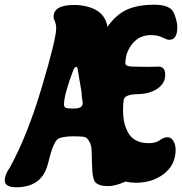

<svg xmlns="http://www.w3.org/2000/svg" viewBox="-64 -759 768 810"><path d="M559 -477 605 -478Q633 -478 633 -443Q633 -408 601.5 -386Q570 -364 523 -362Q462 -362 458 -338Q455 -319 455 -294Q455 -269 459 -248Q463 -227 474 -204Q498 -155 564 -155Q593 -155 610 -167.5Q627 -180 643 -180Q659 -180 668 -163.5Q677 -147 677 -128Q677 -64 628 -26Q579 12 510 12Q488 12 465 7Q422 26 395.5 26Q369 26 357 21.5Q345 17 339 11Q333 5 329.5 -10.5Q326 -26 325.5 -37Q325 -48 324 -75Q323 -102 322.5 -124Q322 -146 313 -161.5Q304 -177 296 -180Q287 -184 246.5 -184Q206 -184 184 -175Q162 -165 142 -82Q137 -62 136 -60Q109 31 5 31Q-44 31 -44 2Q-44 -19 -28 -44L-22 -53Q52 -188 112.5 -391.5Q173 -595 173 -639Q173 -656 167.5 -668.5Q162 -681 162 -688Q162 -738 248 -738Q301 -738 339.5 -717.5Q378 -697 388 -653V-645L392 -650Q428 -699 473 -719Q518 -739 587 -739Q656 -739 670 -703.5Q684 -668 684 -645Q684 -591 650 -591Q641 -591 621 -601Q601 -611 573 -611Q524 -611 494.5 -574.5Q465 -538 465 -492Q465 -479 493.5 -478Q522 -477 559 -477ZM285 -325Q280 -355 280 -371L264 -465Q263 -477 257 -477Q254 -477 247 -468Q206 -360 206 -319Q206 -307 214 -304Q222 -301 244 -301Q266 -301 275.5 -306.5Q285 -312 285 -325Z"/></svg>

Font: Chicle
Style: Regular
Weight: 400
Designer: Angel Koziupa and Alejandro Paul
Foundry: Angel Koziupa and Alejandro Paul
Version: Version 1.000